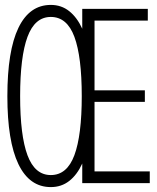

<svg xmlns="http://www.w3.org/2000/svg" viewBox="-20 -746 640 782"><path d="M187 16Q100 16 55 -77.5Q10 -171 10 -354Q10 -539 55 -632.5Q100 -726 187 -726Q230 -726 262 -700.5Q294 -675 315 -629V-710H582V-662H365V-378H570V-331H365V-48H590V0H315V-80Q294 -34 262 -9Q230 16 187 16ZM187 -33Q253 -33 283 -114Q313 -195 313 -354Q313 -515 283 -596Q253 -677 187 -677Q122 -677 92 -596Q62 -515 62 -354Q62 -194 92 -113.5Q122 -33 187 -33Z"/></svg>

Font: Geist Mono UltraLight
Style: Regular
Weight: 200
Monospace: yes
Designer: Basement.studio, Andrés Briganti, Mateo Zaragoza
Foundry: Basement.studio, Vercel, Andrés Briganti, Guido Ferreyra, Mateo Zaragoza
Version: Version 1.400; ttfautohint (v1.8.4.7-5d5b)